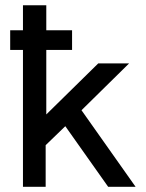

<svg xmlns="http://www.w3.org/2000/svg" viewBox="-20 -715 557 735"><path d="M19 -523.9V-599.1H67.9V-694.8H157.2V-599.1H255.9V-523.9H157.2V-276.9L356 -472.2H474.1L292 -293L499 0H394L230 -231.9L154.8 -159.2V0H67.9V-523.9Z"/></svg>

Font: CMU Bright
Style: SemiBold
Weight: 600
Version: Version 0.7.0